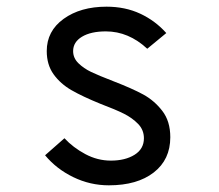

<svg xmlns="http://www.w3.org/2000/svg" viewBox="-20 -543 656 575"><path d="M115 -78 173 -129Q199 -101 235.5 -81.5Q272 -62 312 -62Q355 -62 383 -79.5Q411 -97 411 -129Q411 -154 393.5 -172Q376 -190 351 -202.5Q326 -215 281 -232Q227 -254 194 -273Q161 -292 140.5 -320.5Q120 -349 120 -390Q120 -450 170.5 -486.5Q221 -523 299 -523Q355 -523 400 -502Q445 -481 478 -444L421 -397Q365 -449 297 -449Q252 -449 225.5 -433Q199 -417 199 -390Q199 -369 215 -353.5Q231 -338 253 -327.5Q275 -317 319 -300Q376 -278 409 -260Q442 -242 466 -211Q490 -180 490 -132Q490 -65 440.5 -26.5Q391 12 306 12Q250 12 199.5 -12.5Q149 -37 115 -78Z"/></svg>

Font: Overpass Mono
Style: Regular
Weight: 400
Monospace: yes
Designer: Delve Withrington, Dave Bailey
Foundry: Delve Fonts
Version: Version 1.000;DELV;Overpass